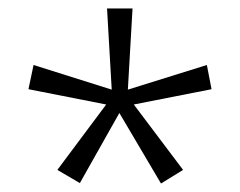

<svg xmlns="http://www.w3.org/2000/svg" viewBox="-20 -819 566 452"><path d="M292 -799 281 -608 467 -666 478 -609 295 -573 411 -419 359 -387 261 -553 168 -388 115 -419 230 -573 47 -609 59 -666 243 -608 232 -799Z"/></svg>

Font: Noto Sans Sinhala UI SemiCondensed Light
Style: Regular
Weight: 300
Width: 4
Designer: Jelle Bosma - Monotype Design Team
Foundry: Monotype Imaging Inc.
Version: Version 2.006; ttfautohint (v1.8.4.7-5d5b)